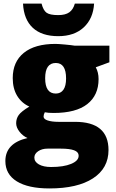

<svg xmlns="http://www.w3.org/2000/svg" viewBox="-20 -807 646 1067"><path d="M587.9 -553.2V-460.9L512.2 -433.1Q527.8 -404.8 527.8 -367.2Q527.8 -277.8 465.1 -228.5Q402.3 -179.2 277.8 -179.2Q247.1 -179.2 229 -183.1Q222.2 -170.4 222.2 -159.2Q222.2 -145 245.1 -137.5Q268.1 -129.9 305.2 -129.9H397Q583 -129.9 583 26.9Q583 127.9 496.8 184.1Q410.6 240.2 254.9 240.2Q137.2 240.2 73.5 200.9Q9.8 161.6 9.8 87.9Q9.8 -11.2 132.8 -40Q107.4 -50.8 88.6 -74.7Q69.8 -98.6 69.8 -122.1Q69.8 -147.9 84 -167.7Q98.1 -187.5 143.1 -214.8Q100.1 -233.9 75.4 -274.4Q50.8 -314.9 50.8 -373Q50.8 -463.4 112.3 -513.2Q173.8 -563 288.1 -563Q303.2 -563 340.3 -559.6Q377.4 -556.2 395 -553.2ZM170.9 68.8Q170.9 92.3 196.3 106.7Q221.7 121.1 264.2 121.1Q333.5 121.1 375.2 103.8Q417 86.4 417 59.1Q417 37.1 391.6 28.1Q366.2 19 318.8 19H244.1Q213.4 19 192.1 33.4Q170.9 47.9 170.9 68.8ZM231 -372.1Q231 -287.1 290 -287.1Q317.4 -287.1 332.3 -308.1Q347.2 -329.1 347.2 -371.1Q347.2 -457 290 -457Q231 -457 231 -372.1ZM502.9 -787.1Q498 -703.6 445.3 -654.8Q392.6 -606 303.7 -606Q212.4 -606 162.4 -652.3Q112.3 -698.7 107.9 -787.1H210.9Q220.7 -749 239 -736.1Q257.3 -723.1 303.7 -723.1Q343.3 -723.1 365 -738.5Q386.7 -753.9 396 -787.1Z"/></svg>

Font: OpenSansExtrabold
Style: Regular
Weight: 800
Foundry: Ascender Corporation
Version: Version 1.10